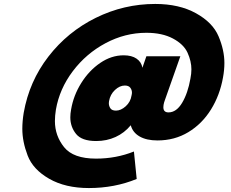

<svg xmlns="http://www.w3.org/2000/svg" viewBox="-20 -707 1169 972"><path d="M766 -687Q887 -687 972 -640Q1057 -593 1086.5 -523Q1116 -453 1116 -388Q1116 -353 1109 -315Q1093 -225 1048 -152.5Q1003 -80 933.5 -38Q864 4 777 4Q722 4 687 -16Q652 -36 642 -73Q610 -34 565 -13.5Q520 7 467 7Q394 7 365 -29Q336 -65 336 -113Q336 -132 340 -153Q352 -224 391.5 -287Q431 -350 487.5 -388.5Q544 -427 606 -427Q647 -427 671.5 -410Q696 -393 701 -364L721 -422H893L815 -201Q810 -188 808 -176Q807 -169 807 -164Q807 -138 833 -138Q873 -138 902 -186.5Q931 -235 944 -309Q949 -334 949 -356Q949 -397 929.5 -440Q910 -483 855.5 -512Q801 -541 721 -541Q613 -541 514.5 -488.5Q416 -436 348.5 -346.5Q281 -257 263 -152Q258 -121 258 -94Q258 -20 304.5 38Q351 96 466 96Q568 96 658 60L672 199Q560 245 430 245Q311 245 229 198Q147 151 120 80.5Q93 10 93 -55Q93 -93 100 -136Q128 -295 225 -420.5Q322 -546 464.5 -616.5Q607 -687 766 -687ZM567 -147Q592 -147 616.5 -169Q641 -191 646 -224Q648 -232 648 -238Q648 -252 639.5 -263Q631 -274 612 -274Q586 -274 562 -251.5Q538 -229 532 -195Q531 -190 531 -185Q531 -170 539 -158.5Q547 -147 567 -147Z"/></svg>

Font: Fz Poppins Black
Style: Italic
Weight: 900
Italic angle: -10°
Designer: Ninad Kale (Devanagari), Jonny Pinhorn (Latin)
Foundry: Indian Type Foundry
Version: Vit hóa bi Vntype.Com & FontZin.Com